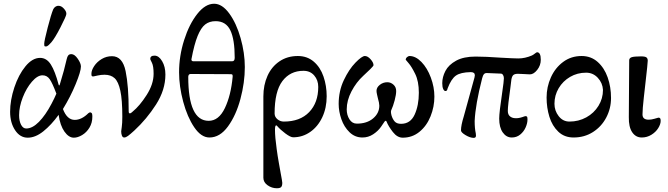

<svg xmlns="http://www.w3.org/2000/svg" viewBox="-20 -720 3568 1025"><path d="M34 -123Q34 -185 56.5 -253Q79 -321 116 -366Q153 -411 194 -411Q229 -411 251.5 -375.5Q274 -340 293 -268Q294 -264 296 -264Q298 -264 299 -268Q324 -349 336 -404Q339 -418 344.5 -424.5Q350 -431 361 -431Q378 -431 395 -406.5Q412 -382 412 -365Q412 -339 384 -271Q356 -203 316 -138Q338 -80 379 -80Q416 -80 452 -116Q456 -119 459 -120Q462 -121 465 -119Q470 -118 471.5 -112.5Q473 -107 473 -97Q473 -64 457.5 -38.5Q442 -13 418.5 1Q395 15 374 15Q347 15 324 -17.5Q301 -50 293 -107Q254 -53 211.5 -19Q169 15 128 15Q87 15 60.5 -25Q34 -65 34 -123ZM255 -166Q271 -196 281 -220Q260 -276 245.5 -297Q231 -318 207 -318Q180 -318 150.5 -284Q121 -250 101.5 -200Q82 -150 82 -105Q82 -74 92.5 -54Q103 -34 120 -34Q153 -34 188 -69.5Q223 -105 255 -166ZM216 -486Q216 -501 234.5 -572.5Q253 -644 264 -670Q268 -679 276.5 -684.5Q285 -690 293 -689Q308 -689 322 -673Q336 -657 334 -644Q333 -633 303 -574.5Q273 -516 254 -494Q248 -487 240 -479.5Q232 -472 225 -472Q218 -472 217 -474.5Q216 -477 216 -486Z M627 -19Q627 -21 630 -41.5Q633 -62 633 -97Q633 -187 622.5 -235.5Q612 -284 592 -302.5Q572 -321 538 -321Q519 -321 502 -317Q485 -313 479 -312H476Q471 -312 469.5 -315Q468 -318 468 -326Q468 -345 483 -367.5Q498 -390 523 -405Q548 -420 578 -420Q634 -420 650.5 -340.5Q667 -261 667 -127Q667 -115 672 -115Q676 -115 679 -116.5Q682 -118 688 -124Q726 -155 763 -213Q800 -271 800 -326Q800 -367 791 -385Q782 -403 782 -405Q782 -423 805 -423Q828 -423 845.5 -393.5Q863 -364 863 -322Q863 -240 813 -162Q763 -84 697 -23Q675 -3 663.5 5.5Q652 14 643 14Q635 14 631 4.5Q627 -5 627 -19Z M936 -334Q936 -421 963 -506Q990 -591 1033 -645.5Q1076 -700 1123 -700Q1166 -700 1204 -648Q1242 -596 1264.5 -516.5Q1287 -437 1287 -362Q1287 -279 1263.5 -191.5Q1240 -104 1197 -45Q1154 14 1098 14Q1054 14 1017 -40.5Q980 -95 958 -177Q936 -259 936 -334ZM1220 -393Q1233 -393 1233 -412Q1233 -510 1209.5 -558.5Q1186 -607 1131 -607Q1098 -607 1075.5 -589.5Q1053 -572 1035 -528Q1017 -484 1002 -404V-401Q1002 -398 1004.5 -395.5Q1007 -393 1011 -393ZM1222 -310V-314Q1222 -320 1220 -322Q1218 -324 1211 -324L997 -325Q991 -325 988 -320.5Q985 -316 985 -310Q985 -75 1094 -75Q1148 -75 1180.5 -143Q1213 -211 1222 -310Z M1386 229V-205Q1386 -266 1408 -315Q1430 -364 1472 -392.5Q1514 -421 1570 -421Q1620 -421 1655 -391Q1690 -361 1707 -311.5Q1724 -262 1724 -206Q1724 -144 1700.5 -94Q1677 -44 1636 -15.5Q1595 13 1545 13Q1531 13 1503.5 -7.5Q1476 -28 1459 -48Q1456 -51 1455 -51Q1448 -51 1448 -28Q1448 12 1457 75Q1462 113 1469 151.5Q1476 190 1478 202Q1487 249 1487 256Q1487 272 1481 278.5Q1475 285 1458 285Q1431 285 1408.5 269Q1386 253 1386 229ZM1679 -256Q1679 -292 1657.5 -317Q1636 -342 1600 -342Q1529 -342 1487.5 -287Q1446 -232 1446 -114Q1446 -96 1461 -83.5Q1476 -71 1495 -71Q1582 -71 1630.5 -121.5Q1679 -172 1679 -256Z M1788 -165Q1788 -234 1815.5 -292Q1843 -350 1877.5 -385.5Q1912 -421 1928 -421Q1943 -421 1958.5 -403.5Q1974 -386 1974 -372Q1974 -368 1957 -351Q1940 -334 1919 -315Q1882 -281 1856.5 -232.5Q1831 -184 1831 -136Q1831 -106 1845.5 -83Q1860 -60 1885 -60Q1939 -60 1972 -88Q2005 -116 2005 -156Q2005 -169 1997 -197Q1996 -202 1993 -214.5Q1990 -227 1990 -235Q1990 -253 2007.5 -267Q2025 -281 2048 -281Q2066 -281 2080.5 -268Q2095 -255 2095 -234Q2095 -215 2087 -184.5Q2079 -154 2068 -130Q2067 -128 2067 -123Q2067 -116 2070 -104Q2076 -84 2087 -71.5Q2098 -59 2121 -59Q2171 -59 2193.5 -108Q2216 -157 2216 -225Q2216 -286 2196.5 -325.5Q2177 -365 2161.5 -382.5Q2146 -400 2146 -401Q2146 -409 2153 -415Q2160 -421 2166 -421Q2199 -421 2230 -389Q2261 -357 2280 -306Q2299 -255 2299 -204Q2299 -150 2278.5 -99Q2258 -48 2219.5 -16.5Q2181 15 2130 15Q2101 15 2077.5 -15Q2054 -45 2044 -70Q2041 -80 2033 -71Q2030 -66 2014 -43Q1998 -20 1972 -3Q1946 14 1915 14Q1875 14 1846 -14Q1817 -42 1802.5 -83.5Q1788 -125 1788 -165Z M2441 -24Q2441 -51 2456 -99L2513 -306L2515 -318Q2515 -335 2493 -335Q2439 -334 2414 -316.5Q2389 -299 2370 -249Q2370 -248 2367.5 -241Q2365 -234 2358 -234Q2351 -234 2346 -245Q2341 -256 2341 -276Q2341 -309 2358 -341.5Q2375 -374 2415 -396Q2455 -418 2519 -418Q2571 -418 2655 -412Q2725 -408 2747 -408Q2783 -408 2820 -424Q2828 -428 2836 -434.5Q2844 -441 2847 -441Q2867 -441 2867 -401Q2867 -371 2848 -347Q2829 -323 2809 -323Q2794 -323 2770 -325L2745 -326Q2728 -326 2720.5 -319.5Q2713 -313 2710 -295L2705 -254Q2691 -156 2691 -128Q2691 -108 2703 -98.5Q2715 -89 2732 -89Q2748 -88 2769 -95Q2775 -97 2779 -98.5Q2783 -100 2785 -100Q2792 -100 2794 -96.5Q2796 -93 2796 -82Q2796 -62 2786 -39.5Q2776 -17 2757 -1.5Q2738 14 2712 14Q2683 14 2664 -13Q2645 -40 2645 -87Q2645 -119 2661 -226Q2670 -287 2670 -302Q2670 -312 2665.5 -319.5Q2661 -327 2654 -327L2581 -330Q2570 -331 2564 -324.5Q2558 -318 2554 -302Q2518 -162 2514 -74Q2514 -34 2520 -8Q2521 -3 2521 4Q2521 16 2509 16Q2490 16 2465.5 1.5Q2441 -13 2441 -24Z M2898 -199Q2898 -256 2921 -307Q2944 -358 2986.5 -389.5Q3029 -421 3085 -421Q3135 -421 3170.5 -389.5Q3206 -358 3224 -307Q3242 -256 3242 -197Q3242 -141 3216.5 -92.5Q3191 -44 3145.5 -15Q3100 14 3042 14Q2993 14 2960.5 -17Q2928 -48 2913 -96.5Q2898 -145 2898 -199ZM3199 -240Q3197 -277 3171.5 -304.5Q3146 -332 3109 -332Q3062 -332 3023.5 -309.5Q2985 -287 2962.5 -249Q2940 -211 2940 -166Q2940 -129 2962.5 -100Q2985 -71 3020 -71Q3069 -71 3110 -93.5Q3151 -116 3175 -155Q3199 -194 3199 -240Z M3337 -95 3339 -398Q3339 -410 3352 -414.5Q3365 -419 3402 -419Q3424 -419 3431 -413.5Q3438 -408 3438 -396Q3438 -383 3426 -279Q3424 -261 3417 -199Q3410 -137 3410 -109Q3410 -81 3443 -81Q3457 -81 3474 -86Q3491 -91 3495 -92Q3502 -92 3504.5 -88Q3507 -84 3507 -75Q3507 -57 3494 -36Q3481 -15 3457.5 -0.5Q3434 14 3406 14Q3374 14 3355 -14Q3336 -42 3337 -95Z"/></svg>

Font: EB Garamond Medium
Style: Regular
Weight: 500
Designer: Georg Duffner and Octavio Pardo
Foundry: Georg Duffner
Version: Version 1.000